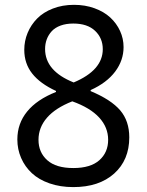

<svg xmlns="http://www.w3.org/2000/svg" viewBox="-20 -757 603 787"><path d="M280.5 9.9Q226.9 9.9 183.1 -5.3Q139.2 -20.6 110.6 -47.2Q82 -73.9 66.6 -109.4Q51.1 -144.9 51.1 -185.4Q51.1 -250.7 91.3 -299.9Q131.4 -349.1 209.5 -380V-384.2Q144.2 -414.4 111.9 -455.6Q79.5 -496.8 79.5 -552.6Q79.5 -589.1 93.2 -622.2Q106.9 -655.2 132.1 -680.9Q157.3 -706.7 196.6 -721.9Q235.8 -737.2 283.4 -737.2Q328.8 -737.2 367.4 -723.2Q405.9 -709.2 431.8 -685.4Q457.7 -661.6 472.1 -630.1Q486.5 -598.7 486.5 -563.9Q486.5 -509.6 452.1 -463.6Q417.6 -417.6 351.6 -387.8V-383.5Q435.4 -348.4 472.7 -304.7Q509.9 -261 509.9 -193.9Q509.9 -101.2 448 -45.6Q386 9.9 280.5 9.9ZM282 -419Q401.3 -469.1 401.3 -555.4Q401.3 -600.5 369.9 -630.5Q338.4 -660.5 280.5 -660.5Q251.1 -660.5 228.3 -652.2Q205.6 -643.8 192.1 -629.1Q178.6 -614.3 171.7 -595.9Q164.8 -577.4 164.8 -556.1Q164.8 -465.9 282 -419ZM280.5 -68.2Q351.2 -68.2 387.3 -100.3Q423.3 -132.5 423.3 -183.9Q423.3 -235.1 386.5 -275.2Q349.8 -315.3 276.3 -341.6Q207.4 -314.6 172.6 -274.5Q137.8 -234.4 137.8 -183.9Q137.8 -132.5 173.7 -100.3Q209.5 -68.2 280.5 -68.2Z"/></svg>

Font: TID UI
Style: Regular
Weight: 400
Designer: The TID Project Authors
Foundry: Bakken & Bæck
Version: Version 1.001;hotconv 1.0.109;makeotfexe 2.5.65596